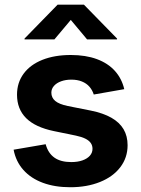

<svg xmlns="http://www.w3.org/2000/svg" viewBox="-20 -787 600 818"><path d="M38 -149.2 174.5 -172.6Q185.1 -134.2 211.9 -115.4Q238.6 -96.5 283.6 -96.5Q311.2 -96.5 331.6 -103.8Q352 -111.1 363.1 -123.8Q374.1 -136.6 374.1 -153Q374.1 -167.3 366.5 -178Q358.9 -188.7 343.3 -196.4Q327.7 -204.1 303.5 -209.2L209.5 -228.5Q130.5 -244.8 91.5 -283.5Q52.5 -322.2 52.5 -383.5Q52.5 -435 80.8 -473.3Q109.2 -511.7 161 -532.2Q212.8 -552.7 281.5 -552.7Q345.2 -552.7 392.8 -535.1Q440.4 -517.4 469.6 -484.8Q498.9 -452.2 509.4 -407.1L379.5 -384.3Q373.3 -403.6 360.8 -417.8Q348.4 -432 329 -439.8Q309.7 -447.7 283.8 -447.7Q259.8 -447.7 240.5 -440.7Q221.2 -433.8 210 -421.1Q198.8 -408.5 198.8 -392.3Q198.8 -371 215.1 -357.1Q231.5 -343.1 269 -335.3L367.1 -315.8Q419.8 -305.1 454.5 -285.4Q489.3 -265.6 506.5 -236.4Q523.6 -207.2 523.6 -168.3Q523.6 -115.4 492.6 -74.7Q461.5 -33.9 405.9 -11.6Q350.2 10.7 279.3 10.7Q213.7 10.7 162.6 -8.2Q111.5 -27.1 79.5 -63.1Q47.5 -99.1 38 -149.2ZM84.5 -619.1V-622.7L225.4 -767.1H337.6L478.7 -622.7V-619.1H351L281.6 -702.2L211.8 -619.1Z"/></svg>

Font: Raveo Variable
Style: Regular
Weight: 400
Designer: Jakub Foglar, Rasmus Andersson (Inter)
Foundry: Jakubfoglar.com
Version: Version 1.000;Glyphs 3.2.3 (3260)